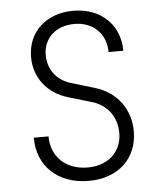

<svg xmlns="http://www.w3.org/2000/svg" viewBox="-53 -786 706 843"><g transform="rotate(-5 300.0 -365.0)"><path d="M305 10C434 10 520 -70 520 -190C520 -288 462 -366 367 -394L261 -426C200 -445 164 -494 164 -557C164 -631 219 -682 301 -682C383 -682 440 -627 440 -546H505C505 -661 422 -740 301 -740C181 -740 99 -664 99 -553C99 -463 155 -391 245 -364L350 -333C416 -313 456 -258 456 -188C456 -105 395 -49 305 -49C210 -49 145 -109 145 -200H80C80 -73 170 10 305 10Z"/></g></svg>

Font: JetBrains Mono ExtraLight
Style: Regular
Weight: 240
Monospace: yes
Designer: Philipp Nurullin, Konstantin Bulenkov
Foundry: JetBrains
Version: Version 2.305